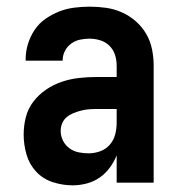

<svg xmlns="http://www.w3.org/2000/svg" viewBox="-20 -548 540 576"><path d="M198 8Q168 8 138.5 -1.5Q109 -11 88.5 -33Q68 -55 59.5 -84.5Q51 -114 51 -144Q51 -171 57.5 -196.5Q64 -222 80 -243Q96 -264 118 -279Q140 -294 165 -302.5Q190 -311 216.5 -314Q243 -317 269 -317H330V-351Q330 -368 325 -383.5Q320 -399 308.5 -410.5Q297 -422 281 -427Q265 -432 249 -432Q234 -432 220 -429Q206 -426 194 -417.5Q182 -409 175 -395.5Q168 -382 168 -368V-366H57V-371Q57 -394 64 -416.5Q71 -439 84 -458.5Q97 -478 116.5 -491.5Q136 -505 157.5 -513.5Q179 -522 202.5 -525Q226 -528 249 -528Q274 -528 298.5 -524.5Q323 -521 345.5 -511Q368 -501 387 -484.5Q406 -468 418.5 -446.5Q431 -425 436 -400.5Q441 -376 441 -351V0H330V-82Q322 -62 309 -44.5Q296 -27 278.5 -15Q261 -3 240 2.5Q219 8 198 8ZM246 -88Q263 -88 280 -94Q297 -100 309 -113.5Q321 -127 325.5 -144.5Q330 -162 330 -180V-221H269Q257 -221 245.5 -220Q234 -219 222.5 -216Q211 -213 200 -208.5Q189 -204 180 -196.5Q171 -189 166.5 -178Q162 -167 162 -155Q162 -140 169 -126Q176 -112 188.5 -103Q201 -94 216 -91Q231 -88 246 -88Z"/></svg>

Font: Iosevka Term Curly
Style: Bold
Weight: 700
Designer: Belleve Invis
Foundry: Belleve Invis
Version: Version 32.3.0